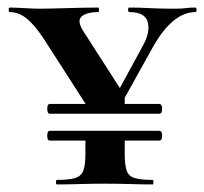

<svg xmlns="http://www.w3.org/2000/svg" viewBox="-20 -488 540 508"><path d="M112 -142H401Q409 -142 409 -129Q409 -116 401 -116H112Q105 -116 105 -129Q105 -142 112 -142ZM112 -213H401Q409 -213 409 -200Q409 -187 401 -187H112Q105 -187 105 -200Q105 -213 112 -213ZM265 -196 358 -367Q378 -403 371 -429.5Q364 -456 322 -456Q319 -456 319 -462Q319 -468 322 -468Q351 -468 376 -466.5Q401 -465 443 -465Q461 -465 471.5 -466.5Q482 -468 497 -468Q500 -468 500 -462Q500 -456 497 -456Q467 -456 439 -433Q411 -410 386 -366L287 -188ZM222 -189 96 -385Q71 -423 50 -439.5Q29 -456 6 -456Q3 -456 3 -462Q3 -468 6 -468Q19 -468 44.5 -466.5Q70 -465 83 -465Q107 -465 138 -466Q169 -467 197 -467.5Q225 -468 240 -468Q242 -468 242 -462Q242 -456 240 -456Q209 -456 195.5 -444Q182 -432 204 -400L310 -235ZM310 -126V-81Q310 -52 315 -37Q320 -22 336 -17Q352 -12 384 -12Q386 -12 386 -6Q386 0 384 0Q358 0 326.5 -1Q295 -2 257 -2Q223 -2 190 -1Q157 0 131 0Q128 0 128 -6Q128 -12 131 -12Q163 -12 179 -17Q195 -22 200.5 -37Q206 -52 206 -81V-126ZM206 -200V-228L310 -237V-199Z"/></svg>

Font: Cormorant Garamond Light
Style: Bold
Weight: 700
Version: Version 4.001